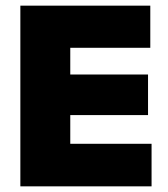

<svg xmlns="http://www.w3.org/2000/svg" viewBox="-20 -659 594 679"><path d="M52 0V-639H228.5V0ZM104.5 0V-150.5H516V0ZM156 -252V-395.5H503.5V-252ZM104.5 -490V-639H511.5V-490Z"/></svg>

Font: Anek Gujarati Medium ExtraBold
Style: Regular
Weight: 800
Version: Version 1.003